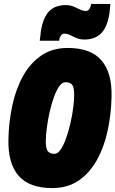

<svg xmlns="http://www.w3.org/2000/svg" viewBox="-20 -953 590 981"><path d="M247 8Q129 8 74.5 -55.5Q20 -119 23 -242Q25 -331 43 -414.5Q61 -498 97.5 -564Q134 -630 190.5 -669Q247 -708 326 -708Q444 -708 498.5 -644.5Q553 -581 550 -459Q548 -369 530 -285.5Q512 -202 475.5 -136Q439 -70 382.5 -31Q326 8 247 8ZM259 -167Q275 -167 290 -189Q305 -211 317.5 -246Q330 -281 339.5 -322Q349 -363 354 -402Q359 -441 359 -469Q359 -508 348 -520.5Q337 -533 314 -533Q297 -533 282 -511Q267 -489 254.5 -454Q242 -419 233 -378Q224 -337 219 -298Q214 -259 214 -231Q214 -192 225 -179.5Q236 -167 259 -167ZM183 -745Q185 -759 186.5 -771.5Q188 -784 189 -795Q201 -866 232 -896.5Q263 -927 316 -927Q338 -927 356 -919.5Q374 -912 389 -904.5Q404 -897 419 -897Q430 -897 436.5 -907Q443 -917 445 -928Q445 -928 445.5 -930.5Q446 -933 446 -933H544Q543 -919 541.5 -906.5Q540 -894 539 -883Q527 -812 495.5 -781.5Q464 -751 411 -751Q389 -751 371 -758.5Q353 -766 338.5 -773.5Q324 -781 308 -781Q298 -781 291 -771Q284 -761 283 -750Q283 -750 282.5 -747.5Q282 -745 282 -745Z"/></svg>

Font: Georama SemiCondensed Black
Style: Italic
Weight: 900
Width: 4
Italic angle: -9°
Designer: Jean-Baptiste Levee
Foundry: Production Type
Version: Version 1.000